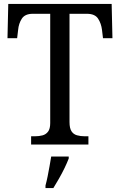

<svg xmlns="http://www.w3.org/2000/svg" viewBox="-20 -734 609 975"><path d="M138 0V-42H158Q178 -42 195.5 -46.5Q213 -51 224 -65.5Q235 -80 235 -109V-664H147Q107 -664 91 -639.5Q75 -615 72 -582L67 -540H18L22 -714H547L551 -540H503L498 -582Q494 -615 478 -639.5Q462 -664 421 -664H333V-114Q333 -83 343 -67.5Q353 -52 371 -47Q389 -42 409 -42H429V0ZM211 208Q217 186 222 161Q227 136 231.5 110.5Q236 85 240 61H329V71Q321 92 308 119Q295 146 279.5 173Q264 200 251 221H211Z"/></svg>

Font: Noto Serif SemiCondensed
Style: Regular
Weight: 400
Width: 4
Designer: Monotype Design Team
Foundry: Monotype Imaging Inc.
Version: Version 2.013